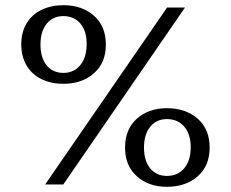

<svg xmlns="http://www.w3.org/2000/svg" viewBox="-20 -711 891 740"><path d="M154 0 624 -682H693L224 0ZM224 -388Q177 -388 140 -406Q103 -424 82.5 -458.5Q62 -493 62 -540Q62 -587 82.5 -621Q103 -655 140 -673Q177 -691 224 -691Q296 -691 342 -650.5Q388 -610 388 -539Q388 -469 342 -428.5Q296 -388 224 -388ZM224 -430Q265 -430 289.5 -460Q314 -490 314 -542Q314 -592 289.5 -620.5Q265 -649 224 -649Q184 -649 160 -619.5Q136 -590 136 -540Q136 -488 160 -459Q184 -430 224 -430ZM623 9Q553 9 507.5 -31.5Q462 -72 462 -142Q462 -213 507.5 -253.5Q553 -294 623 -294Q696 -294 742 -253.5Q788 -213 788 -142Q788 -72 742 -31.5Q696 9 623 9ZM623 -33Q665 -33 690 -62.5Q715 -92 715 -144Q715 -194 690 -223Q665 -252 623 -252Q583 -252 559 -222.5Q535 -193 535 -142Q535 -91 559 -62Q583 -33 623 -33Z"/></svg>

Font: Montagu Slab
Style: Regular
Weight: 400
Version: Version 1.000